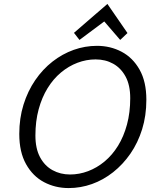

<svg xmlns="http://www.w3.org/2000/svg" viewBox="-20 -941 800 976"><path d="M329 15Q261 15 204 -15Q147 -45 112.5 -106.5Q78 -168 78 -260Q78 -340 99.5 -409Q121 -478 159 -533.5Q197 -589 247 -628Q297 -667 354.5 -687.5Q412 -708 473 -708Q541 -708 598 -678Q655 -648 689.5 -587Q724 -526 724 -434Q724 -353 702.5 -284Q681 -215 643 -160Q605 -105 555 -65.5Q505 -26 447.5 -5.5Q390 15 329 15ZM336 -54Q383 -54 428 -71Q473 -88 512 -120.5Q551 -153 580 -200Q609 -247 625.5 -308Q642 -369 642 -442Q642 -508 618.5 -551.5Q595 -595 555.5 -617Q516 -639 466 -639Q419 -639 374 -622Q329 -605 290 -572.5Q251 -540 222 -493Q193 -446 176.5 -385.5Q160 -325 160 -252Q160 -186 183.5 -142Q207 -98 247 -76Q287 -54 336 -54ZM384 -738 356 -774 526 -921 628 -773 591 -738 510 -832Z"/></svg>

Font: Ubuntu Sans
Style: Italic
Weight: 400
Italic angle: -13.5°
Designer: Dalton Maag Ltd
Foundry: Dalton Maag Ltd
Version: Version 1.006